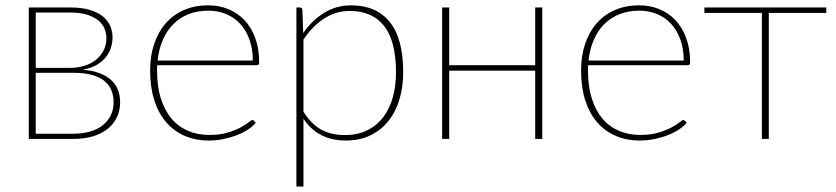

<svg xmlns="http://www.w3.org/2000/svg" viewBox="-20 -521 3136 720"><path d="M88 -493H243.5Q287 -493 317.2 -483.8Q347.5 -474.5 366.2 -459Q385 -443.5 393.5 -423.2Q402 -403 402 -380.5Q402 -364 396.8 -345Q391.5 -326 378.8 -309Q366 -292 344.5 -278.8Q323 -265.5 290 -259.5Q328 -256.5 354.8 -246Q381.5 -235.5 398.2 -219.5Q415 -203.5 422.8 -182.8Q430.5 -162 430.5 -138Q430.5 -106 418 -80.5Q405.5 -55 382.8 -37Q360 -19 327.5 -9.5Q295 0 255 0H88ZM114 -248V-19.5H255Q290 -19.5 318 -27.8Q346 -36 365.5 -51.5Q385 -67 395.5 -88.8Q406 -110.5 406 -137.5Q406 -162.5 397.5 -183Q389 -203.5 370.8 -218Q352.5 -232.5 324 -240.2Q295.5 -248 256 -248ZM114 -266.5H242Q272 -266.5 297.2 -274.5Q322.5 -282.5 340.5 -297.2Q358.5 -312 368.8 -332.5Q379 -353 379 -378Q379 -396 372 -413.2Q365 -430.5 349 -444Q333 -457.5 306.8 -465.8Q280.5 -474 242.5 -474H114Z M761 -501Q801 -501 835.8 -487Q870.5 -473 896.5 -445.8Q922.5 -418.5 937.2 -378.5Q952 -338.5 952 -287Q952 -276.5 943 -276.5H569.5Q569 -271.5 569 -266.5Q569 -261.5 569 -256.5Q569 -197.5 583 -152.5Q597 -107.5 622.5 -77Q648 -46.5 684.2 -30.8Q720.5 -15 765 -15Q804.5 -15 833.5 -23.8Q862.5 -32.5 882 -43Q901.5 -53.5 912.2 -62.2Q923 -71 926 -71Q930 -71 932.5 -68L939 -60.5Q929 -48 911 -36Q893 -24 869.8 -14.8Q846.5 -5.5 819.2 0.2Q792 6 763.5 6Q713 6 672.2 -11.8Q631.5 -29.5 602.8 -63Q574 -96.5 558.5 -145.2Q543 -194 543 -256.5Q543 -310.5 557.8 -355.2Q572.5 -400 600.5 -432.5Q628.5 -465 669 -483Q709.5 -501 761 -501ZM761.5 -481Q719.5 -481 686.2 -467.5Q653 -454 629 -429.5Q605 -405 590.2 -370.5Q575.5 -336 571 -294H928Q928 -338.5 915.2 -373.2Q902.5 -408 880.2 -432Q858 -456 827.5 -468.5Q797 -481 761.5 -481Z M1091.5 178.5V-493H1104Q1113.5 -493 1114 -483L1117 -397Q1150 -445 1195.8 -473Q1241.5 -501 1297 -501Q1390.5 -501 1441.2 -439Q1492 -377 1492 -249.5Q1492 -195.5 1478.2 -149Q1464.5 -102.5 1437.2 -68Q1410 -33.5 1369.8 -13.8Q1329.5 6 1276.5 6Q1172.5 6 1118 -75.5V178.5ZM1291.5 -480Q1239.5 -480 1195.2 -451.2Q1151 -422.5 1118 -372.5V-102Q1148.5 -54 1186 -34.2Q1223.5 -14.5 1272.5 -14.5Q1321 -14.5 1357 -32.2Q1393 -50 1417 -81.5Q1441 -113 1453 -156Q1465 -199 1465 -249.5Q1465 -367 1420.5 -423.5Q1376 -480 1291.5 -480Z M2013.5 -493V0H1987V-256H1664.5V0H1638V-493H1664.5V-276.5H1987V-493Z M2377 -501Q2417 -501 2451.8 -487Q2486.5 -473 2512.5 -445.8Q2538.5 -418.5 2553.2 -378.5Q2568 -338.5 2568 -287Q2568 -276.5 2559 -276.5H2185.5Q2185 -271.5 2185 -266.5Q2185 -261.5 2185 -256.5Q2185 -197.5 2199 -152.5Q2213 -107.5 2238.5 -77Q2264 -46.5 2300.2 -30.8Q2336.5 -15 2381 -15Q2420.5 -15 2449.5 -23.8Q2478.5 -32.5 2498 -43Q2517.5 -53.5 2528.2 -62.2Q2539 -71 2542 -71Q2546 -71 2548.5 -68L2555 -60.5Q2545 -48 2527 -36Q2509 -24 2485.8 -14.8Q2462.5 -5.5 2435.2 0.2Q2408 6 2379.5 6Q2329 6 2288.2 -11.8Q2247.5 -29.5 2218.8 -63Q2190 -96.5 2174.5 -145.2Q2159 -194 2159 -256.5Q2159 -310.5 2173.8 -355.2Q2188.5 -400 2216.5 -432.5Q2244.5 -465 2285 -483Q2325.5 -501 2377 -501ZM2377.5 -481Q2335.5 -481 2302.2 -467.5Q2269 -454 2245 -429.5Q2221 -405 2206.2 -370.5Q2191.5 -336 2187 -294H2544Q2544 -338.5 2531.2 -373.2Q2518.5 -408 2496.2 -432Q2474 -456 2443.5 -468.5Q2413 -481 2377.5 -481Z M2621.5 -493H3078.5V-472.5H2863V0H2837V-472.5H2621.5Z"/></svg>

Font: Lato Thin
Style: Regular
Weight: 200
Designer: Lukasz Dziedzic
Foundry: tyPoland Lukasz Dziedzic
Version: Version 2.007; 2014-02-27